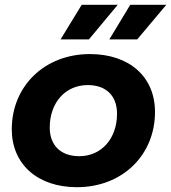

<svg xmlns="http://www.w3.org/2000/svg" viewBox="-20 -771 712 799"><path d="M232 -607H350L470 -751H320ZM435 -607H551L672 -751H522ZM300 8C490 8 625 -126 625 -305C625 -451 519 -546 354 -546C165 -546 29 -412 29 -233C29 -88 136 8 300 8ZM310 -121C232 -121 187 -167 187 -240C187 -345 253 -417 345 -417C423 -417 467 -371 467 -298C467 -193 401 -121 310 -121Z"/></svg>

Font: AWKNG-Font
Style: Bold Italic
Weight: 700
Italic angle: -11.3°
Designer: Awakening Church
Foundry: Awakening Church
Version: Version 1.700;PS 001.700;hotconv 1.0.88;makeotf.lib2.5.64775